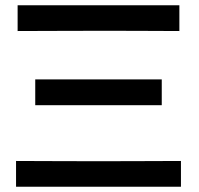

<svg xmlns="http://www.w3.org/2000/svg" viewBox="-20 -710 756 730"><path d="M41 0V-98Q59 -98 175.5 -97.5Q292 -97 355 -97Q417 -97 533.5 -97.5Q650 -98 668 -98V0ZM47 -592V-690H662V-592Q649 -592 545.5 -592.5Q442 -593 385 -593Q318 -593 194 -592.5Q70 -592 47 -592ZM114 -310V-408H595V-310Z"/></svg>

Font: Coval
Style: Medium
Weight: 500
Foundry: Context Ltd
Version: Version 001.000